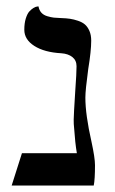

<svg xmlns="http://www.w3.org/2000/svg" viewBox="-20 -574 357 594"><path d="M244.1 -272Q244.1 -219.2 263.2 -134.8Q273.9 -85.4 273.9 -63Q273.9 -19 270 0H16.1L47.9 -100.1H217.8Q212.4 -130.9 209 -181.2Q208 -188 208 -204.1Q208 -216.8 212.9 -293.9Q216.8 -347.7 216.8 -369.1Q216.8 -387.2 203.9 -397.5Q190.9 -407.7 169.9 -409.2Q117.2 -412.1 86.2 -431.9Q55.2 -451.7 55.2 -481.9Q55.2 -502 59.8 -516.8Q64.5 -531.7 70.8 -538.6Q77.1 -545.4 83.5 -549.3Q89.8 -553.2 94.7 -553.7L99.1 -554.2Q101.1 -542.5 107.9 -534.9Q114.7 -527.3 126.2 -523.9Q137.7 -520.5 146.2 -519.5Q154.8 -518.6 168.9 -518.1Q185.1 -517.6 196.5 -515.9Q208 -514.2 221.2 -509.8Q234.4 -505.4 242.7 -498.3Q251 -491.2 256.6 -478.5Q262.2 -465.8 262.2 -448.2Q262.2 -416.5 252.9 -359.9Q244.1 -294.9 244.1 -272Z"/></svg>

Font: Common Serif
Style: Regular
Weight: 400
Designer: Philipp H. Poll, Khaled Hosny
Foundry: Stefan Peev, Context Ltd.
Version: Version 1.026